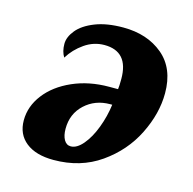

<svg xmlns="http://www.w3.org/2000/svg" viewBox="-87 -633 734 731"><g transform="rotate(15 280.0 -268.0)"><path d="M37 -107Q37 -162 73.5 -209.5Q110 -257 174.5 -285.5Q239 -314 318 -314H353Q355 -326 355 -355Q355 -463 260 -463Q218 -463 182 -438Q146 -413 124 -377Q111 -398 111 -428Q111 -455 133.5 -482.5Q156 -510 201.5 -528Q247 -546 312 -546Q407 -546 468.5 -494.5Q530 -443 530 -345Q530 -265 489 -182.5Q448 -100 369.5 -45Q291 10 185 10Q115 10 76 -21Q37 -52 37 -107ZM347 -251H339Q280 -251 239.5 -213.5Q199 -176 199 -117Q199 -90 208.5 -73.5Q218 -57 235 -57Q259 -57 283 -85.5Q307 -114 324 -159Q341 -204 347 -251Z"/></g></svg>

Font: Noto Serif NarrowBlack
Style: Italic
Weight: 900
Width: 4
Italic angle: -12°
Designer: Monotype Design Team
Foundry: Monotype Imaging Inc.
Version: Version 1.001